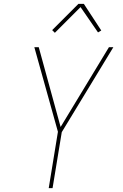

<svg xmlns="http://www.w3.org/2000/svg" viewBox="-20 -981 640 1001"><path d="M234 0 282 -294 159 -735H182L296 -319L548 -735H571L302 -292L254 0ZM266 -810 252 -824 389 -961H417L508 -822L491 -812L400 -944Z"/></svg>

Font: Iosevka Aile Thin
Style: Italic
Weight: 100
Italic angle: -9°
Designer: Belleve Invis
Foundry: Belleve Invis
Version: Version 31.1.0; ttfautohint (v1.8.4)